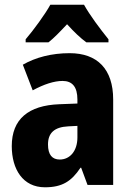

<svg xmlns="http://www.w3.org/2000/svg" viewBox="-20 -786 557 816"><path d="M337 -766H194C173 -727 121 -656 89 -619V-606H186C209 -624 234 -650 265 -683C295 -650 321 -625 347 -606H441V-619C404 -665 362 -721 337 -766ZM276 -560C199 -560 131 -542 77 -511L119 -402C167 -428 210 -442 246 -442C287 -442 309 -417 309 -363V-346L232 -343C101 -338 30 -280 30 -165C30 -67 77 10 171 10C245 10 284 -16 322 -73H325L352 0H461V-363C461 -493 393 -560 276 -560ZM270 -249 309 -251V-202C309 -144 277 -108 234 -108C202 -108 184 -128 184 -172C184 -220 210 -246 270 -249Z"/></svg>

Font: Noto Sans Khmer UI Condensed ExtraBold
Style: Regular
Weight: 800
Width: 3
Designer: Danh Hong and the Monotype Design Team
Foundry: Monotype Imaging Inc.
Version: Version 2.002